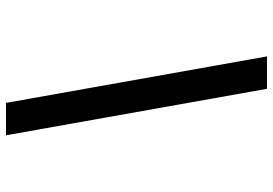

<svg xmlns="http://www.w3.org/2000/svg" viewBox="-155 -595 910 640"><g transform="rotate(90 300.0 -275.0)"><path d="M323 160 168 -710H276L431 160Z"/></g></svg>

Font: Source Code Pro
Style: Bold Italic
Weight: 700
Italic angle: -11°
Monospace: yes
Designer: Paul D. Hunt, Teo Tuominen
Foundry: Adobe Systems Incorporated
Version: Version 1.050;PS 1.000;hotconv 16.6.51;makeotf.lib2.5.65220